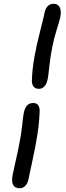

<svg xmlns="http://www.w3.org/2000/svg" viewBox="-20 -832 348 1012"><path d="M185.1 -363.8Q149.4 -363.8 147.9 -405.8Q149.9 -469.7 161.9 -534.7Q173.8 -599.6 191.9 -669.4Q210 -739.3 214.8 -764.2Q218.8 -786.1 231 -799.1Q243.2 -812 262.2 -812Q285.2 -812 294.7 -793.9Q304.2 -775.9 297.9 -742.2Q294.4 -724.1 279.5 -677.5Q264.6 -630.9 255.9 -585.9Q245.1 -531.7 240.2 -484.4Q235.4 -437 231.9 -418Q221.2 -363.8 185.1 -363.8ZM84 160.2Q32.7 160.2 46.9 88.9Q50.3 69.8 61.3 22.5Q72.3 -24.9 81.1 -70.8Q91.8 -123 96.7 -170.2Q101.6 -217.3 105 -235.8Q110.8 -264.2 123 -276.6Q135.3 -289.1 154.8 -289.1Q189 -289.1 189 -247.1Q187 -185.5 177 -121.6Q167 -57.6 150.4 17.1Q133.8 91.8 129.9 113.8Q126 133.8 113.8 147Q101.6 160.2 84 160.2Z"/></svg>

Font: Shantell Sans Normal
Style: Italic
Weight: 400
Italic angle: -11.31°
Designer: Stephen Nixon, Anya Danilova, Shantell Martin
Foundry: Arrow Type
Version: Version 1.006;[559af2be0]